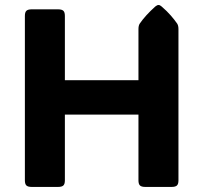

<svg xmlns="http://www.w3.org/2000/svg" viewBox="-20 -737 802 757"><path d="M525.9 -622.1Q525.9 -636.2 530.8 -643.6Q552.7 -675.8 592.3 -711.4Q599.6 -717.3 605 -717.3Q610.8 -717.3 617.2 -711.4Q638.7 -692.9 653.3 -676Q668 -659.2 678.7 -643.6Q683.6 -635.7 683.6 -622.1V-25.9Q683.6 -11.2 677.5 -5.6Q671.4 0 656.7 0H552.7Q538.1 0 532 -5.6Q525.9 -11.2 525.9 -25.9V-285.2H235.8V-25.9Q235.8 -11.2 229.7 -5.6Q223.6 0 209 0H105Q90.3 0 84.2 -5.6Q78.1 -11.2 78.1 -25.9V-674.3Q78.1 -689 84.2 -694.6Q90.3 -700.2 105 -700.2H209Q223.6 -700.2 229.7 -694.6Q235.8 -689 235.8 -674.3V-420.9H525.9Z"/></svg>

Font: ADLaM Display
Style: Regular
Weight: 400
Designer: Mark Jamra, Neil Patel, Concept: Andrew Footit
Foundry: Microsoft
Version: Version 2.000; ttfautohint (v1.8.4.7-5d5b);gftools[0.9.28]